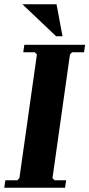

<svg xmlns="http://www.w3.org/2000/svg" viewBox="-23 -880 419 900"><path d="M315 -635 305 -625 223 -45 233 -35H287L282 0H-3L2 -35H58L68 -45L150 -625L140 -635H86L91 -670H376L371 -635ZM82 -860H242L270 -710H240Z"/></svg>

Font: Brygada 1918
Style: Bold Italic
Weight: 700
Italic angle: -8°
Designer: Mateusz Machalski | Borys Kosmynka | Przemek Hoffer
Foundry: NIEPODLEGLA 2018
Version: Version 3.006